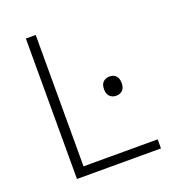

<svg xmlns="http://www.w3.org/2000/svg" viewBox="-130 -814 829 916"><g transform="rotate(-20 284.0 -356.5)"><path d="M104.5 0Q104.5 -60.5 104.5 -116.2Q104.5 -172 104.5 -237V-475Q104.5 -541 104.5 -597Q104.5 -653 104.5 -713H154.5Q154.5 -653 154.5 -597Q154.5 -541 154.5 -475V-244.5Q154.5 -179 154.5 -123.2Q154.5 -67.5 154.5 -7L133 -46H259Q319.5 -46 365.5 -46Q411.5 -46 450.8 -46Q490 -46 531 -46V0ZM416.5 -309Q397.5 -309 384.8 -321.2Q372 -333.5 372 -357.5Q372 -382.5 384.8 -394.5Q397.5 -406.5 417.5 -406.5Q437.5 -406.5 449.5 -394Q461.5 -381.5 461.5 -357.5Q461.5 -333.5 449.5 -321.2Q437.5 -309 416.5 -309Z"/></g></svg>

Font: Commissioner Thin ExtraLight
Style: Regular
Weight: 250
Version: Version 1.000